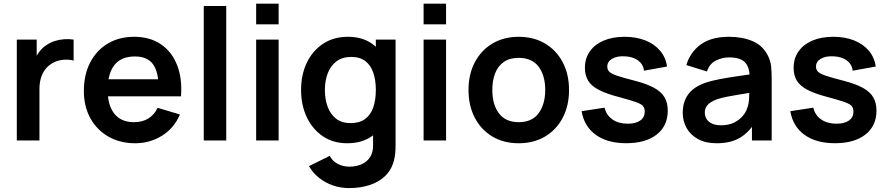

<svg xmlns="http://www.w3.org/2000/svg" viewBox="-20 -752 4753 1028"><path d="M70 0V-540H176.5V-408.5L163.5 -425.5Q173.7 -452.5 190.4 -474.8Q207.2 -497.2 230.5 -511.7Q250.4 -525.2 274.6 -532.8Q298.8 -540.2 324.3 -542Q349.8 -543.8 374.2 -540V-427.5Q349.8 -434.6 318.8 -431.9Q287.8 -429.2 262.3 -414.7Q237.6 -401.1 221.9 -380.1Q206.2 -359.2 198.7 -332.4Q191.2 -305.7 191.2 -274.3V0Z M704.3 15Q622.4 15 560.5 -20.5Q498.6 -56.1 463.8 -119Q429 -182 429 -264.2Q429 -352.7 463.1 -417.9Q497.2 -483.2 557.7 -519.1Q618.2 -555 697.7 -555Q781.4 -555 840.2 -515.8Q898.9 -476.7 927.5 -405.2Q956.2 -333.7 949.1 -236.3H829.5V-280.3Q829 -368.5 798.5 -409.1Q768 -449.7 702.7 -449.7Q628.8 -449.7 592.6 -403.8Q556.5 -358 556.5 -270Q556.5 -187.8 592.6 -142.8Q628.8 -97.8 697.7 -97.8Q742.2 -97.8 774.3 -117.7Q806.5 -137.5 824 -174.8L943.2 -139Q912.2 -65.8 847.4 -25.4Q782.5 15 704.3 15ZM518.5 -236.3V-327.5H890.2V-236.3Z M1071 0V-720H1191.3V0Z M1351.5 -621.8V-732.5H1471.8V-621.8ZM1351.5 0V-540H1471.8V0Z M1848.8 255Q1804 255 1762.8 240.9Q1721.7 226.8 1688.6 200.5Q1655.5 174.2 1634.3 137.5L1745.5 82.5Q1760.8 111.8 1789.2 126Q1817.6 140.3 1849.7 140.3Q1887.2 140.3 1916.5 127.2Q1945.8 114.2 1962 88.3Q1978.3 62.5 1977.5 24.2V-129.7H1992.3V-540H2098V25.8Q2098 46.6 2096.4 65.2Q2094.8 83.8 2090.5 102.2Q2078.3 154.3 2044.5 188.1Q2010.7 221.8 1960.3 238.4Q1910 255 1848.8 255ZM1838.7 15Q1763.8 15 1708.5 -22.5Q1653.1 -60.1 1622.5 -124.6Q1592 -189.2 1592 -270.2Q1592 -352.2 1622.9 -416.5Q1653.8 -480.8 1710.1 -517.9Q1766.5 -555 1843.2 -555Q1919.9 -555 1972.3 -517.6Q2024.7 -480.2 2051.6 -415.8Q2078.5 -351.3 2078.5 -270.2Q2078.5 -189.2 2051.4 -124.7Q2024.3 -60.2 1971 -22.6Q1917.7 15 1838.7 15ZM1857 -92.8Q1905.5 -92.8 1935.3 -115.3Q1965.2 -137.7 1978.8 -177.7Q1992.3 -217.8 1992.3 -270.2Q1992.3 -322.8 1978.7 -362.7Q1965.1 -402.7 1936.1 -424.9Q1907.1 -447.2 1861.2 -447.2Q1812.5 -447.2 1781.1 -423.3Q1749.7 -399.5 1734.6 -359.3Q1719.5 -319.2 1719.5 -270.2Q1719.5 -220.7 1734.3 -180.4Q1749.2 -140.2 1779.5 -116.5Q1809.9 -92.8 1857 -92.8Z M2248 -621.8V-732.5H2368.3V-621.8ZM2248 0V-540H2368.3V0Z M2757.2 15Q2675.9 15 2615.5 -21.5Q2555.1 -58 2521.8 -122.3Q2488.5 -186.6 2488.5 -270.2Q2488.5 -354.8 2522.5 -419Q2556.5 -483.2 2617 -519.1Q2677.4 -555 2757.2 -555Q2838.5 -555 2899.1 -518.5Q2959.8 -482.1 2993.2 -417.9Q3026.7 -353.7 3026.7 -270.2Q3026.7 -185.9 2993 -121.7Q2959.2 -57.4 2898.6 -21.2Q2837.9 15 2757.2 15ZM2757.2 -97.8Q2828.8 -97.8 2864 -146Q2899.2 -194.2 2899.2 -270.2Q2899.2 -348.6 2863.5 -395.4Q2827.8 -442.2 2757.2 -442.2Q2708.7 -442.2 2677.5 -420.3Q2646.2 -398.5 2631.1 -359.8Q2616 -321.2 2616 -270.2Q2616 -191.4 2651.8 -144.6Q2687.7 -97.8 2757.2 -97.8Z M3332.7 14.8Q3232.4 14.8 3170 -30.1Q3107.7 -75 3094 -156.7L3217 -175.5Q3226.3 -135.5 3259 -112.6Q3291.7 -89.7 3341.2 -89.7Q3384.2 -89.7 3408.1 -106.8Q3432 -123.9 3432 -154.2Q3432 -172.4 3423.2 -183.7Q3414.3 -194.9 3384.9 -205.4Q3355.5 -215.9 3294.5 -232.2Q3226.7 -249.8 3186.6 -270.6Q3146.6 -291.4 3129.1 -319.9Q3111.7 -348.4 3111.7 -389Q3111.7 -439.5 3138 -476.9Q3164.3 -514.2 3212 -534.6Q3259.8 -555 3324.2 -555Q3387 -555 3435.8 -535.5Q3484.6 -515.9 3514.7 -480Q3544.8 -444.2 3551.3 -395.7L3428.3 -373.5Q3423.8 -407.9 3397 -428Q3370.2 -448 3326.2 -450.5Q3283.7 -452.8 3257.6 -437.6Q3231.5 -422.4 3231.5 -395.2Q3231.5 -379.2 3242 -368.3Q3252.6 -357.3 3284.2 -346.5Q3315.8 -335.7 3379 -319.7Q3443.8 -302.9 3482.3 -281.7Q3520.9 -260.5 3538.1 -231Q3555.3 -201.6 3555.3 -159.7Q3555.3 -78.2 3496.2 -31.7Q3437 14.8 3332.7 14.8Z M3816.7 15Q3757.8 15 3717.4 -7.2Q3676.9 -29.4 3656.2 -66.5Q3635.5 -103.5 3635.5 -148Q3635.5 -187.2 3648.5 -218.2Q3661.6 -249.2 3688.6 -272Q3715.7 -294.8 3758.3 -309.5Q3791.2 -320.2 3834.7 -328.5Q3878.2 -336.8 3929.6 -344.1Q3980.9 -351.4 4037.2 -359.8L3993.8 -335.7Q3994.2 -391.6 3968.9 -418.1Q3943.5 -444.7 3882.8 -444.7Q3846.5 -444.7 3812.5 -427.5Q3778.6 -410.4 3765 -369.2L3654.8 -403.7Q3674.9 -472 3731.3 -513.5Q3787.7 -555 3883.2 -555Q3955.2 -555 4009.8 -531.6Q4064.4 -508.2 4091.2 -454.5Q4105.7 -426.2 4108.7 -396.4Q4111.7 -366.7 4111.7 -331.3V0H4006V-117.2L4023.5 -97.8Q3987 -39.6 3938.2 -12.3Q3889.4 15 3816.7 15ZM3840.5 -81.2Q3881.5 -81.2 3910.4 -95.7Q3939.3 -110.2 3956.7 -131Q3974 -151.8 3979.8 -170.7Q3989.2 -193.7 3990.7 -223.4Q3992.2 -253.1 3992.2 -271.7L4029.2 -260.5Q3974.3 -251.8 3935.3 -245.4Q3896.2 -239.1 3868.4 -233.4Q3840.6 -227.7 3819 -220.5Q3798.2 -212.8 3783.7 -203Q3769.2 -193.1 3761.4 -180Q3753.7 -166.9 3753.7 -149.5Q3753.7 -129.8 3763.5 -114.3Q3773.4 -98.8 3792.7 -90Q3812 -81.2 3840.5 -81.2Z M4450.2 14.8Q4349.9 14.8 4287.5 -30.1Q4225.2 -75 4211.5 -156.7L4334.5 -175.5Q4343.8 -135.5 4376.5 -112.6Q4409.2 -89.7 4458.7 -89.7Q4501.8 -89.7 4525.6 -106.8Q4549.5 -123.9 4549.5 -154.2Q4549.5 -172.4 4540.7 -183.7Q4531.8 -194.9 4502.4 -205.4Q4473 -215.9 4412 -232.2Q4344.2 -249.8 4304.1 -270.6Q4264.1 -291.4 4246.6 -319.9Q4229.2 -348.4 4229.2 -389Q4229.2 -439.5 4255.5 -476.9Q4281.8 -514.2 4329.5 -534.6Q4377.2 -555 4441.7 -555Q4504.5 -555 4553.3 -535.5Q4602.1 -515.9 4632.2 -480Q4662.2 -444.2 4668.8 -395.7L4545.8 -373.5Q4541.3 -407.9 4514.5 -428Q4487.8 -448 4443.7 -450.5Q4401.2 -452.8 4375.1 -437.6Q4349 -422.4 4349 -395.2Q4349 -379.2 4359.5 -368.3Q4370.1 -357.3 4401.7 -346.5Q4433.3 -335.7 4496.5 -319.7Q4561.2 -302.9 4599.8 -281.7Q4638.4 -260.5 4655.6 -231Q4672.8 -201.6 4672.8 -159.7Q4672.8 -78.2 4613.7 -31.7Q4554.5 14.8 4450.2 14.8Z"/></svg>

Font: Manrope ExtraLight
Style: Regular
Weight: 200
Designer: Mikhail Sharanda
Foundry: Mikhail Sharanda
Version: Version 4.505